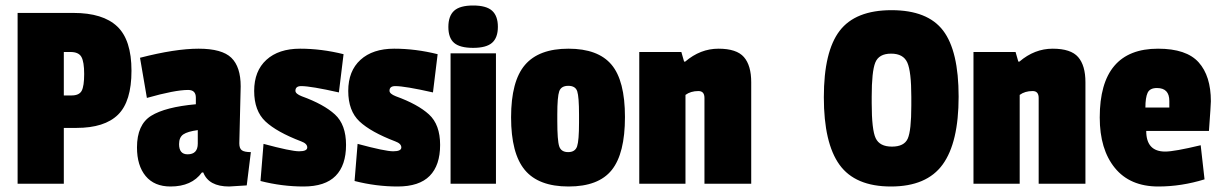

<svg xmlns="http://www.w3.org/2000/svg" viewBox="-20 -668 4438 698"><path d="M258 -203H212V0H44V-621H247Q354 -621 406 -572Q458 -523 458 -411Q458 -299 409 -251Q360 -203 258 -203ZM236 -479H212V-321H240Q268 -321 277 -338Q286 -355 286 -399Q286 -443 276 -461Q266 -479 236 -479Z M855 -354 850 -147Q850 -128 859.5 -121.5Q869 -115 892 -115L877 6Q819 10 813 10Q739 10 719 -41H714Q677 10 600 10Q541 10 509.5 -28Q478 -66 478 -132Q478 -215 529.5 -247Q581 -279 692 -289V-313Q692 -341 664 -341Q616 -341 514 -312L489 -458Q617 -491 702 -491Q787 -491 821 -458Q855 -425 855 -354ZM662 -107Q699 -107 699 -146V-195Q662 -190 646.5 -179.5Q631 -169 631 -144Q631 -107 662 -107Z M1229 -471 1212 -332Q1110 -355 1075 -355Q1054 -355 1054 -338Q1054 -327 1077 -318Q1157 -289 1197.5 -252Q1238 -215 1238 -141Q1238 -67 1200 -28.5Q1162 10 1083.5 10Q1005 10 927 -10L938 -145Q1038 -118 1067.5 -118Q1097 -118 1097 -132Q1097 -146 1075 -154Q986 -188 945 -226.5Q904 -265 904 -337.5Q904 -410 948.5 -450.5Q993 -491 1071 -491Q1149 -491 1229 -471Z M1571 -471 1554 -332Q1452 -355 1417 -355Q1396 -355 1396 -338Q1396 -327 1419 -318Q1499 -289 1539.5 -252Q1580 -215 1580 -141Q1580 -67 1542 -28.5Q1504 10 1425.5 10Q1347 10 1269 -10L1280 -145Q1380 -118 1409.5 -118Q1439 -118 1439 -132Q1439 -146 1417 -154Q1328 -188 1287 -226.5Q1246 -265 1246 -337.5Q1246 -410 1290.5 -450.5Q1335 -491 1413 -491Q1491 -491 1571 -471Z M1783 0H1618V-474H1783ZM1631 -512Q1610 -530 1610 -570Q1610 -610 1631 -629Q1652 -648 1700 -648Q1748 -648 1769 -629Q1790 -610 1790 -570.5Q1790 -531 1769 -512.5Q1748 -494 1700 -494Q1652 -494 1631 -512Z M1838 -241.5Q1838 -373 1888.5 -432Q1939 -491 2046.5 -491Q2154 -491 2203 -433Q2252 -375 2252 -242.5Q2252 -110 2204 -50Q2156 10 2047 10Q1938 10 1888 -50Q1838 -110 1838 -241.5ZM2006 -252V-228Q2006 -157 2013 -136Q2020 -115 2045.5 -115Q2071 -115 2078 -136Q2085 -157 2085 -222V-251Q2085 -316 2078.5 -336Q2072 -356 2046 -356Q2020 -356 2013 -336Q2006 -316 2006 -252Z M2471 -444Q2526 -491 2592 -491Q2658 -491 2684.5 -460.5Q2711 -430 2711 -369V0H2541V-312Q2541 -337 2519 -337Q2491 -337 2472 -323V0H2304V-479H2457L2467 -444Z M3032.5 -556Q3090 -631 3221 -631Q3352 -631 3408.5 -557Q3465 -483 3465 -316.5Q3465 -150 3407 -70Q3349 10 3219 10Q3089 10 3032 -69Q2975 -148 2975 -314.5Q2975 -481 3032.5 -556ZM3149 -317V-293Q3149 -196 3163.5 -165.5Q3178 -135 3222.5 -135Q3267 -135 3280 -164Q3293 -193 3293 -284V-316Q3293 -408 3278.5 -440.5Q3264 -473 3219.5 -473Q3175 -473 3162 -440.5Q3149 -408 3149 -317Z M3686 -444Q3741 -491 3807 -491Q3873 -491 3899.5 -460.5Q3926 -430 3926 -369V0H3756V-312Q3756 -337 3734 -337Q3706 -337 3687 -323V0H3519V-479H3672L3682 -444Z M4186 -348Q4160 -348 4152 -330.5Q4144 -313 4144 -277H4231V-301Q4231 -348 4186 -348ZM4190 -491Q4293 -491 4337.5 -441.5Q4382 -392 4382 -300Q4382 -288 4375 -192H4147Q4147 -117 4216 -117Q4249 -117 4345 -140L4359 -16Q4275 10 4191 10Q4088 10 4033 -57.5Q3978 -125 3978 -241Q3978 -491 4190 -491Z"/></svg>

Font: Passion One
Style: Regular
Weight: 400
Designer: Alejandro Lo Celso
Foundry: Fontstage
Version: Version 1.002